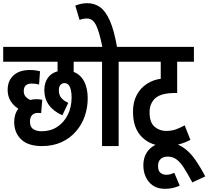

<svg xmlns="http://www.w3.org/2000/svg" viewBox="-20 -916 1307 1204"><path d="M242 -93Q297 -93 339 -120.5Q381 -148 405 -196Q429 -244 429 -304Q429 -345 418.5 -370Q408 -395 384 -395Q369 -395 359 -383.5Q349 -372 349 -350Q349 -320 364.5 -302Q380 -284 408 -271L371 -193Q258 -244 258 -351Q258 -396 279.5 -427Q301 -458 341 -469V-529H0V-622H572V-529H442V-465Q484 -449 507 -406.5Q530 -364 530 -299Q530 -241 511.5 -187.5Q493 -134 456 -91.5Q419 -49 365.5 -24.5Q312 0 243 0Q156 0 112.5 -42Q69 -84 69 -151Q69 -173 75 -194.5Q81 -216 95 -234Q64 -254 46 -283.5Q28 -313 28 -352Q28 -410 65 -443.5Q102 -477 167 -477Q202 -477 231 -469L225 -386Q213 -389 202 -390.5Q191 -392 179 -392Q129 -392 129 -345Q129 -324 140 -311Q151 -298 169 -289Q187 -294 207 -294Q230 -294 245 -290L238 -207Q234 -207 228 -207.5Q222 -208 217 -208Q195 -208 181.5 -194.5Q168 -181 168 -153Q168 -121 187.5 -107Q207 -93 242 -93Z M724 -529V0H620V-529H560V-622H796V-529ZM623 -615Q603 -718 582 -759Q561 -800 526 -800Q501 -800 479 -791L452 -881Q490 -896 528 -896Q572 -896 607 -871.5Q642 -847 669 -786Q696 -725 715 -615Z M1196 -529H1091V-333H1076Q1039 -333 1008.5 -326Q978 -319 957 -303Q941 -290 929.5 -267.5Q918 -245 918 -212Q918 -148 949 -121.5Q980 -95 1022 -95Q1055 -95 1081 -104Q1107 -113 1138 -130L1174 -39Q1101 0 1017 0Q928 0 871 -55.5Q814 -111 814 -215Q814 -277 838 -321Q862 -365 901.5 -390.5Q941 -416 988 -422V-529H784V-622H1196Z M1107 248Q1086 258 1062.5 263Q1039 268 1015 268Q951 268 915 226Q879 184 879 120Q879 58 918 18.5Q957 -21 1026 -21Q1083 -21 1125.5 6.5Q1168 34 1201.5 81.5Q1235 129 1267 190L1186 228Q1156 172 1133 136Q1110 100 1086 83Q1062 66 1031 66Q1004 66 987.5 81Q971 96 971 125Q971 155 986 167.5Q1001 180 1023 180Q1036 180 1048.5 176.5Q1061 173 1073 168Z"/></svg>

Font: Noto Sans Devanagari UI ExtraCondensed SemiBold
Style: Regular
Weight: 600
Width: 2
Designer: Jelle Bosma - Monotype Design Team
Foundry: Monotype Imaging Inc.
Version: Version 2.004; ttfautohint (v1.8.4.7-5d5b)